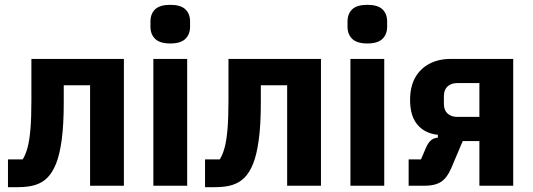

<svg xmlns="http://www.w3.org/2000/svg" viewBox="-20 -769 2206 795"><path d="M13 6V-109H74Q86 -128 94 -157.5Q102 -187 106 -234Q110 -281 110 -353V-525H493V0H353V-416H244V-347Q244 -252 235.5 -190Q227 -128 212 -91Q197 -54 176 -33Q156 -13 127 -3.5Q98 6 54 6Z M685 -589Q642 -589 622.5 -608Q603 -627 603 -658V-680Q603 -712 622.5 -730.5Q642 -749 685 -749Q728 -749 747.5 -730.5Q767 -712 767 -680V-658Q767 -627 747.5 -608Q728 -589 685 -589ZM615 0V-525H755V0Z M829 6V-109H890Q902 -128 910 -157.5Q918 -187 922 -234Q926 -281 926 -353V-525H1309V0H1169V-416H1060V-347Q1060 -252 1051.5 -190Q1043 -128 1028 -91Q1013 -54 992 -33Q972 -13 943 -3.5Q914 6 870 6Z M1501 -589Q1458 -589 1438.5 -608Q1419 -627 1419 -658V-680Q1419 -712 1438.5 -730.5Q1458 -749 1501 -749Q1544 -749 1563.5 -730.5Q1583 -712 1583 -680V-658Q1583 -627 1563.5 -608Q1544 -589 1501 -589ZM1431 0V-525H1571V0Z M1672 0V-109H1723L1745 -160Q1753 -178 1764.5 -188Q1776 -198 1793 -199V-211Q1740 -216 1709 -252Q1678 -288 1678 -355Q1678 -410 1699 -447.5Q1720 -485 1758 -505Q1796 -525 1846 -525H2105V0H1965V-185H1896L1849 -74Q1831 -32 1806 -16Q1781 0 1740 0ZM1873 -285H1965V-425H1873Q1848 -425 1833 -411Q1818 -397 1818 -371V-339Q1818 -313 1833 -299Q1848 -285 1873 -285Z"/></svg>

Font: IBM Plex Sans Condensed
Style: Bold
Weight: 700
Width: 3
Designer: Mike Abbink, Paul van der Laan, Pieter van Rosmalen
Foundry: Bold Monday
Version: Version 3.201